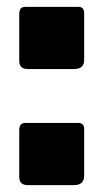

<svg xmlns="http://www.w3.org/2000/svg" viewBox="-20 -542 306 559"><path d="M225 -367Q225 -341 195 -341H61Q36 -341 36 -365V-501Q36 -522 53 -522H209Q225 -522 225 -503ZM225 -30Q225 -3 195 -3H61Q36 -3 36 -27V-163Q36 -184 53 -184H209Q225 -184 225 -166Z"/></svg>

Font: Libre Franklin ExtraBold
Style: Regular
Weight: 800
Designer: Pablo Impallari, Rodrigo Fuenzalida, Nhung Nguyen
Foundry: Impallari Type
Version: Version 3.000